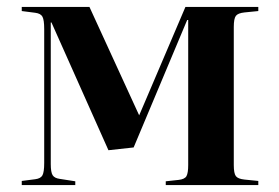

<svg xmlns="http://www.w3.org/2000/svg" viewBox="-20 -536 807 556"><path d="M43 0V-12L82 -17Q98 -19 103 -28.5Q108 -38 108 -64V-452Q108 -478 103 -487.5Q98 -497 82 -499L43 -504V-516H239L383 -202L398 -237L517 -516H728V-504L688 -500Q669 -498 663 -490Q657 -482 657 -458V-58Q657 -34 663 -26Q669 -18 688 -16L728 -12V0H460V-11L497 -15Q515 -17 520 -26Q525 -35 525 -58V-478H522L367 -109L294 -101L129 -471H127V-61Q127 -37 132.5 -28.5Q138 -20 153 -18L198 -11V0Z"/></svg>

Font: Literata 72pt SemiBold
Style: Regular
Weight: 600
Designer: Latin by Veronika Burian and Jose Scaglione. Greek by Irene Vlachou. Cyrillic by Vera Evstafieva.
Foundry: TypeTogether
Version: Version 3.002